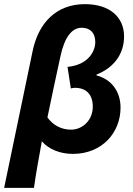

<svg xmlns="http://www.w3.org/2000/svg" viewBox="-44 -731 641 927"><path d="M-24 176H120C130 101 145 26 158 -49C192 -9 248 12 308 12C449 12 538 -91 538 -211C538 -290 494 -348 422 -367V-371C508 -405 555 -472 555 -555C555 -649 485 -711 366 -711C228 -711 141 -621 113 -482ZM299 -105C255 -105 214 -124 185 -164C206 -265 226 -360 248 -460C267 -549 302 -597 350 -597C391 -597 416 -573 416 -528C416 -485 384 -418 282 -408L298 -304C306 -306 311 -307 318 -307C374 -307 404 -273 404 -216C404 -150 354 -105 299 -105Z"/></svg>

Font: Source Sans Pro
Style: Bold Italic
Weight: 700
Italic angle: -11°
Designer: Paul D. Hunt
Foundry: Adobe Systems Incorporated
Version: Version 3.006;hotconv 1.0.111;makeotfexe 2.5.65597